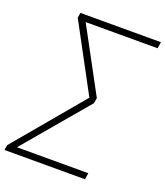

<svg xmlns="http://www.w3.org/2000/svg" viewBox="-170 -812 946 1098"><g transform="rotate(20 303.0 -262.5)"><path d="M-12 180 -7 149 347 -273 350 -252 123 -674 128 -705H618L612 -666H167L166 -681L383 -279L377 -246L37 156L39 141H484L478 180Z"/></g></svg>

Font: Nunito Sans 12pt ExtraLight
Style: Italic
Weight: 200
Italic angle: -9°
Designer: Vernon Adams
Foundry: Vernon Adams
Version: Version 3.101;gftools[0.9.27]